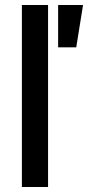

<svg xmlns="http://www.w3.org/2000/svg" viewBox="-20 -743 350 763"><path d="M67 0V-723H171V0ZM211 -555V-723H310L283 -555Z"/></svg>

Font: Archivo SemiBold Medium
Style: Regular
Weight: 500
Version: Version 2.001